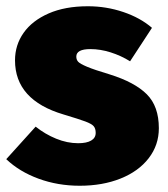

<svg xmlns="http://www.w3.org/2000/svg" viewBox="-25 -574 538 614"><path d="M461 -485 391 -378Q362 -396 329 -406.5Q296 -417 264 -417Q219 -417 219 -393Q219 -383 225 -376.5Q231 -370 253.5 -360.5Q276 -351 326 -336Q406 -311 444.5 -272.5Q483 -234 483 -164Q483 -110 450.5 -68Q418 -26 360.5 -3Q303 20 230 20Q160 20 98.5 -2.5Q37 -25 -5 -65L89 -169Q119 -145 154.5 -130.5Q190 -116 225 -116Q252 -116 266.5 -124.5Q281 -133 281 -149Q281 -163 274.5 -170.5Q268 -178 248 -185.5Q228 -193 178 -208Q23 -254 23 -381Q23 -430 50.5 -469Q78 -508 130.5 -531Q183 -554 256 -554Q315 -554 369.5 -535.5Q424 -517 461 -485Z"/></svg>

Font: Fira Sans Black
Style: Regular
Weight: 900
Designer: Carrois Corporate & Edenspiekermann AG
Foundry: Carrois Corporate GbR & Edenspiekermann AG
Version: Version 4.203